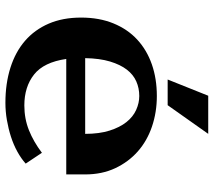

<svg xmlns="http://www.w3.org/2000/svg" viewBox="-60 -710 790 710"><g transform="rotate(90 335.0 -355.0)"><path d="M370 -50Q419 -50 461.5 -67Q504 -84 545 -115L585 -55Q566 -38 540.5 -24Q515 -10 485.5 -0.5Q456 9 424 14.5Q392 20 360 20Q289 20 230.5 1.5Q172 -17 131 -52.5Q90 -88 67.5 -140Q45 -192 45 -260Q45 -327 66.5 -379.5Q88 -432 126.5 -467.5Q165 -503 218 -521.5Q271 -540 335 -540Q395 -540 448 -522Q501 -504 540 -469.5Q579 -435 602 -386Q625 -337 625 -275V-205H198Q210 -122 255.5 -86Q301 -50 370 -50ZM335 -475Q306 -475 281 -464Q256 -453 237.5 -429Q219 -405 207.5 -367Q196 -329 195 -275H475Q475 -327 463 -365Q451 -403 431.5 -427.5Q412 -452 386.5 -463.5Q361 -475 335 -475ZM475 -730 369 -580H274L334 -730Z"/></g></svg>

Font: Prosto One
Style: Regular
Weight: 400
Designer: Pavel Emelyanov and Jovanny lemonad
Foundry: Pavel Emelyanov and Jovanny Lemonad
Version: Version 1.001